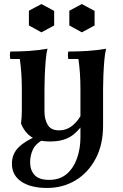

<svg xmlns="http://www.w3.org/2000/svg" viewBox="-20 -705 607 950"><path d="M227 -5Q168 -5 134.5 -28Q101 -51 84 -94Q86 -109 87 -126.5Q88 -144 88 -159V-265Q88 -346 78 -413H31Q27 -432 31 -450Q79 -450 124 -453Q169 -456 215 -464Q209 -441 206 -404.5Q203 -368 201.5 -330.5Q200 -293 200 -265V-153Q200 -115 216 -87.5Q232 -60 272 -60Q305 -60 331 -78Q357 -96 378 -130V-74Q363 -55 343 -39Q323 -23 295 -14Q267 -5 227 -5ZM318 -450Q367 -450 413 -453Q459 -456 505 -464Q499 -441 496 -404.5Q493 -368 491.5 -330.5Q490 -293 490 -265V-83Q490 11 453 80.5Q416 150 353.5 187.5Q291 225 213 225Q132 225 85.5 193.5Q39 162 39 105Q39 57 71.5 24.5Q104 -8 163 -32L195 -15Q157 5 143 34.5Q129 64 129 98Q129 137 151 161Q173 185 223 185Q277 185 311 155Q345 125 361.5 77Q378 29 378 -25V-265Q378 -346 368 -413H318Q314 -432 318 -450ZM185 -685 248 -651V-579L185 -545L123 -579V-652ZM385 -685 448 -651V-579L385 -545L323 -579V-652Z"/></svg>

Font: Poltawski Nowy SemiBold
Style: Regular
Weight: 600
Version: Version 1.001;gftools[0.9.25]